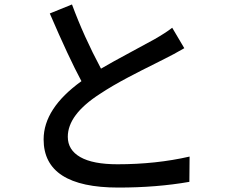

<svg xmlns="http://www.w3.org/2000/svg" viewBox="-20 -803 1040 853"><path d="M745.1 -679.7 798.8 -588.9Q748 -559.6 713.9 -543Q705.1 -538.1 669.4 -520.5Q633.8 -502.9 608.9 -490.2Q584 -477.5 548.8 -459Q513.7 -440.4 481.9 -421.9Q450.2 -403.3 423.8 -385.7Q281.2 -293.9 281.2 -195.3Q281.2 -136.7 336.9 -105Q392.6 -73.2 502 -73.2Q672.9 -73.2 822.3 -107.4L821.3 4.9Q675.8 30.3 505.9 30.3Q173.8 30.3 173.8 -183.6Q173.8 -321.3 341.8 -442.4Q285.2 -547.9 201.2 -743.2L299.8 -783.2Q352.5 -640.6 428.7 -498Q478.5 -527.3 563.5 -572.8Q648.4 -618.2 665 -627.9Q714.8 -656.2 745.1 -679.7Z"/></svg>

Font: Gen Shin Gothic Medium
Style: Regular
Weight: 500
Designer: [Source Han Sans]
Ryoko NISHIZUKA  (kana & ideographs); Paul D. Hunt (Latin, Greek & Cyrillic); Wenlong ZHANG  (bopomofo
Version: Version 1.002.20150607